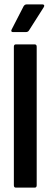

<svg xmlns="http://www.w3.org/2000/svg" viewBox="-20 -858 231 878"><path d="M52.4 0Q43.4 0 43.4 -10.9V-644.1Q43.4 -655 52.4 -655H138.8Q147.8 -655 147.8 -644.1V-10.9Q147.8 0 138.8 0ZM38.9 -711.3Q33.8 -711.3 32.2 -714.6Q30.6 -717.8 33 -722.6L88.1 -829.7Q93.5 -837.8 101.4 -837.8H174.9Q180.3 -837.8 181.8 -834Q183.4 -830.1 179.6 -824.3L112.8 -719.2Q108.5 -711.3 97.7 -711.3Z"/></svg>

Font: Sofia Sans Extra Condensed
Style: Regular
Weight: 400
Designer: Botio Nikoltchev, Ani Petrova
Foundry: lettersoup
Version: Version 4.101